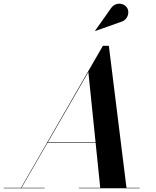

<svg xmlns="http://www.w3.org/2000/svg" viewBox="-66 -1011 840 1031"><path d="M45.5 0 486.5 -765H518.5L613.5 0H472.5L408.5 -624L48 0ZM-46.5 0V-2.5H173.5V0ZM357.5 0V-2.5H683.5V0ZM188 -243.5V-246.5H513.5V-243.5ZM445.5 -844.5 444.5 -846 530.5 -967.5Q540.5 -981 552.8 -986.5Q565 -992 577.2 -991.2Q589.5 -990.5 599.8 -984.8Q610 -979 615.5 -970.5Q624 -957.5 622.8 -941.2Q621.5 -925 611.5 -911.8Q601.5 -898.5 583.5 -893.5Z"/></svg>

Font: Bodoni Moda 72pt SemiBold
Style: Italic
Weight: 600
Italic angle: -13°
Designer: Owen Earl
Foundry: indestructible type
Version: Version 2.004